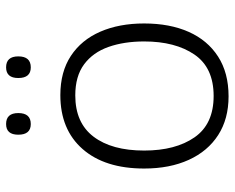

<svg xmlns="http://www.w3.org/2000/svg" viewBox="-90 -670 770 630"><g transform="rotate(-90 295.0 -355.0)"><path d="M533 -267Q533 -183 505.5 -121Q478 -59 424.5 -24.5Q371 10 294 10Q220 10 167 -24Q114 -58 85.5 -120.5Q57 -183 57 -267Q57 -396 121 -469Q185 -542 298 -542Q374 -542 426.5 -507.5Q479 -473 506 -411Q533 -349 533 -267ZM116 -267Q116 -164 159.5 -101.5Q203 -39 295 -39Q388 -39 431 -102Q474 -165 474 -267Q474 -333 456 -384Q438 -435 399 -464Q360 -493 297 -493Q207 -493 161.5 -433Q116 -373 116 -267ZM168 -680Q168 -720 203 -720Q239 -720 239 -680Q239 -639 203 -639Q168 -639 168 -680ZM354 -680Q354 -720 389 -720Q425 -720 425 -680Q425 -639 389 -639Q354 -639 354 -680Z"/></g></svg>

Font: Noto Sans Sinhala Light
Style: Regular
Weight: 300
Designer: Jelle Bosma - Monotype Design Team
Foundry: Monotype Imaging Inc.
Version: Version 2.006; ttfautohint (v1.8.4.7-5d5b)